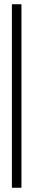

<svg xmlns="http://www.w3.org/2000/svg" viewBox="-20 -802 156 904"><path d="M36 -782H81V82H36Z"/></svg>

Font: Phudu Black
Style: Regular
Weight: 900
Version: Version 1.005;gftools[0.9.23]